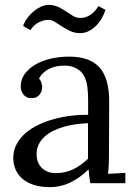

<svg xmlns="http://www.w3.org/2000/svg" viewBox="-20 -747 556 783"><path d="M338.9 -244.6Q315.9 -243.7 291.3 -240.5Q266.6 -237.3 242.9 -230.7Q219.2 -224.1 198.2 -213.9Q177.2 -203.6 161.6 -189.5Q146 -175.3 137.2 -156.7Q128.4 -138.2 129.4 -114.7Q129.9 -96.2 136.5 -82.3Q143.1 -68.4 153.6 -59.3Q164.1 -50.3 177.7 -45.7Q191.4 -41 207 -41Q227.1 -41 244.6 -44.9Q262.2 -48.8 278.1 -56.4Q293.9 -64 308.8 -74.7Q323.7 -85.4 338.9 -99.6ZM64.5 -396Q64.5 -420.9 79.1 -442.9Q93.8 -464.8 120.1 -481.2Q146.5 -497.6 182.9 -506.8Q219.2 -516.1 262.2 -516.1Q346.2 -516.1 386 -471.7Q425.8 -427.2 425.3 -330.6L424.3 -106Q424.3 -90.3 423.6 -74.5Q422.9 -58.6 420.4 -38.1L491.2 -42V0H348.1Q345.2 -17.1 343.8 -29.8Q342.3 -42.5 341.3 -56.6Q307.6 -22.9 267.8 -3.4Q228 16.1 183.6 16.1Q146 16.1 117.9 7.1Q89.8 -2 71.3 -18.1Q52.7 -34.2 43.5 -55.9Q34.2 -77.6 34.2 -102.5Q34.2 -133.3 47.6 -158.7Q61 -184.1 83.7 -203.9Q106.4 -223.6 136.7 -238Q167 -252.4 200.9 -261.7Q234.9 -271 270.3 -275.1Q305.7 -279.3 339.4 -278.8V-341.3Q339.4 -367.2 336.4 -391.6Q333.5 -416 323.5 -436Q313.5 -456.1 292.2 -467.8Q271 -479.5 243.2 -479.5Q227.1 -479.5 212.4 -476.8Q197.8 -474.1 183.6 -467.8Q169.4 -461.4 158 -451.2Q146.5 -440.9 139.2 -426.8Q146.5 -418.5 149.2 -408.4Q151.9 -398.4 151.9 -389.2Q151.9 -383.3 149.4 -375.7Q147 -368.2 141.8 -361.6Q136.7 -355 128.7 -350.8Q120.6 -346.7 106.9 -346.7Q87.4 -346.7 75.9 -361.1Q64.5 -375.5 64.5 -396ZM177.2 -666Q158.7 -666 138.4 -656Q118.2 -646 104 -624L74.2 -641.1Q80.6 -658.7 92 -674.1Q103.5 -689.5 117.7 -701.2Q131.8 -712.9 147 -719.7Q162.1 -726.6 176.3 -727.1Q199.7 -727.1 217.3 -718.8Q234.9 -710.4 249.5 -700.4Q264.2 -690.4 277.8 -682.1Q291.5 -673.8 308.1 -673.8Q330.1 -673.8 349.6 -687Q369.1 -700.2 380.9 -722.2L410.2 -707Q401.9 -682.1 389.9 -664.3Q377.9 -646.5 364 -634.8Q350.1 -623 335.7 -617.4Q321.3 -611.8 308.1 -611.8Q284.7 -611.8 266.6 -620.4Q248.5 -628.9 233.2 -638.9Q217.8 -648.9 204.3 -657.5Q190.9 -666 177.2 -666Z"/></svg>

Font: Lora
Style: Regular
Weight: 400
Designer: Olga Karpushina, Alexei Vanyashin
Foundry: Cyreal (www.cyreal.org, a@cyreal.org)
Version: Version 1.014